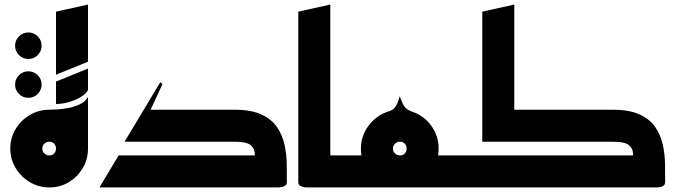

<svg xmlns="http://www.w3.org/2000/svg" viewBox="-20 -820 2955 840"><path d="M104 -562Q80 -562 63 -579Q46 -596 46 -620Q46 -644 63 -661Q80 -678 104 -678Q128 -678 145 -661Q162 -644 162 -620Q162 -596 145 -579Q128 -562 104 -562ZM104 -392Q80 -392 63 -409Q46 -426 46 -450Q46 -474 63 -491Q80 -508 104 -508Q128 -508 145 -491Q162 -474 162 -450Q162 -426 145 -409Q128 -392 104 -392Z M225 -365V-463L365 -520V-426Q357 -410 334 -396Q311 -382 282 -373.5Q253 -365 225 -365ZM225 -493V-769L365 -800V-550ZM365 -170 196 -340Q209 -340 233 -341.5Q257 -343 283.5 -348.5Q310 -354 332.5 -365.5Q355 -377 365 -396ZM196.3 0Q149.5 0 110.8 -23Q72 -46 48.5 -84.8Q25 -123.6 25 -169.8Q25 -217 48.5 -255.7Q72 -294.4 111 -317.2Q150 -340 196.5 -340Q243 -340 281 -317Q319 -294 342 -255.7Q365 -217.3 365 -170Q365 -123 342 -84.5Q319 -46 281 -23Q243 0 196.3 0ZM196 -140Q209 -140 217 -148.7Q225 -157.4 225 -170Q225 -182.6 217 -191.3Q209 -200 196 -200Q183 -200 174 -191.3Q165 -182.6 165 -170Q165 -157.4 174 -148.7Q183 -140 196 -140Z M415 0 499 -140H1095Q1096 -167 1078.5 -183.5Q1061 -200 1005 -200H525L681 -460L691 -453L639 -340H1005Q1079 -340 1124 -319Q1169 -298 1192.5 -263Q1216 -228 1225 -186Q1234 -144 1234.5 -101.5Q1235 -59 1235 -23Q1235 -11 1225 -6Q1215 -1 1205 -0.5Q1195 0 1195 0Z M1325 0Q1325 0 1315 -0.5Q1305 -1 1295 -6Q1285 -11 1285 -23V-769L1425 -800V-140H1505V0Z M1465 0V-140H1665L1730 0ZM1730 0 1795 -140H1995V0ZM1730.3 0Q1683.5 0 1644.8 -23Q1606 -46 1582.5 -84.5Q1559 -123 1559 -170Q1559 -226 1593.5 -271.4Q1628.1 -316.9 1681 -333Q1698 -338 1708 -350Q1718 -362 1729 -399Q1742 -361 1752.5 -350Q1763 -339 1781 -332Q1832.6 -316.1 1865.8 -271.2Q1899 -226.4 1899 -169.6Q1899 -123 1876 -84.5Q1853 -46 1815 -23Q1777 0 1730.3 0ZM1730 -140Q1743 -140 1751 -148.7Q1759 -157.4 1759 -170Q1759 -182.6 1751 -191.3Q1743 -200 1730 -200Q1717 -200 1708 -191.3Q1699 -182.6 1699 -170Q1699 -157.4 1708 -148.7Q1717 -140 1730 -140Z M1955 0V-140H2750Q2751 -167 2733.5 -183.5Q2716 -200 2660 -200H2135V-340H2660Q2734 -340 2779 -319Q2824 -298 2847.5 -263Q2871 -228 2880 -186Q2889 -144 2889.5 -101.5Q2890 -59 2890 -23Q2890 -11 2880 -6Q2870 -1 2860 -0.5Q2850 0 2850 0ZM2090 -200V-769L2230 -800V-200Z"/></svg>

Font: Reem Kufi
Style: Regular
Weight: 400
Designer: Khaled Hosny
Version: Version 1.6